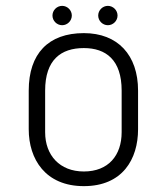

<svg xmlns="http://www.w3.org/2000/svg" viewBox="-20 -625 524 655"><path d="M451 -316C451 -437 382 -512 266 -512C145 -512 78 -442 78 -316V-184C78 -82 135 10 266 10C398 10 451 -82 451 -184ZM395 -174C395 -95 350 -40 266 -40C184 -40 134 -95 134 -174V-316C134 -421 188 -461 266 -461C341 -461 395 -421 395 -316ZM192 -539C210 -539 225 -554 225 -572C225 -590 210 -605 192 -605C174 -605 159 -590 159 -572C159 -554 174 -539 192 -539ZM348 -539C366 -539 381 -554 381 -572C381 -590 366 -605 348 -605C330 -605 315 -590 315 -572C315 -554 330 -539 348 -539Z"/></svg>

Font: Advent Pro
Style: Regular
Weight: 400
Designer: Andreas Kalpakidis
Foundry: Andreas Kalpakidis
Version: Version 2.002 2008